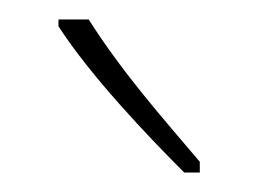

<svg xmlns="http://www.w3.org/2000/svg" viewBox="-20 -783 265 197"><path d="M71 -763H40V-756C73 -705 131 -644 169 -606H185V-617C146 -663 106 -708 71 -763Z"/></svg>

Font: Noto Sans Myanmar ExtraCondensed Thin
Style: Regular
Weight: 100
Width: 2
Designer: Monotype Design Team
Foundry: Monotype Imaging Inc.
Version: Version 2.107